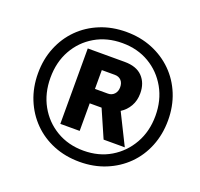

<svg xmlns="http://www.w3.org/2000/svg" viewBox="-124 -837 1031 988"><g transform="rotate(20 392.0 -343.5)"><path d="M407 12Q329 12 264 -14.5Q199 -41 151.5 -89Q104 -137 77.5 -202Q51 -267 51 -344Q51 -421 77.5 -486Q104 -551 151.5 -598.5Q199 -646 264 -672.5Q329 -699 407 -699Q484 -699 549 -672.5Q614 -646 662 -598.5Q710 -551 736.5 -486Q763 -421 763 -344Q763 -267 736.5 -201.5Q710 -136 662 -88.5Q614 -41 549 -14.5Q484 12 407 12ZM406 -49Q490 -49 554.5 -87.5Q619 -126 656.5 -192.5Q694 -259 694 -344Q694 -429 656.5 -495.5Q619 -562 554.5 -600Q490 -638 407 -638Q323 -638 258 -600Q193 -562 156 -496Q119 -430 119 -344Q119 -259 156 -192.5Q193 -126 258 -87.5Q323 -49 406 -49ZM248 -138V-551H450Q515 -551 548 -516.5Q581 -482 581 -426Q581 -386 563.5 -355.5Q546 -325 517 -307L601 -138H485L419 -289H354V-138ZM354 -368H425Q446 -368 459.5 -382.5Q473 -397 473 -420Q473 -444 460 -457.5Q447 -471 425 -471H354Z"/></g></svg>

Font: Archivo SemiBold ExtraBold
Style: Italic
Weight: 800
Italic angle: -10°
Version: Version 2.001